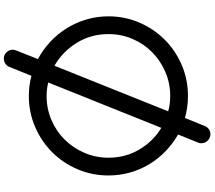

<svg xmlns="http://www.w3.org/2000/svg" viewBox="-76 -850 1064 952"><g transform="rotate(90 456.0 -374.0)"><path d="M456 15Q402 15 356 2L312 111Q307 124 295.5 131.5Q284 139 271 139Q248 139 234.5 120Q221 101 230 78L273 -30Q226 -55 187 -91.5Q148 -128 120 -173Q92 -218 76.5 -270.5Q61 -323 61 -380Q61 -461 92 -533Q123 -605 176.5 -658.5Q230 -712 302 -743Q374 -774 456 -774Q512 -774 565 -759L605 -858Q612 -875 628.5 -882Q645 -889 662 -882Q679 -875 686.5 -858Q694 -841 687 -824L647 -725Q692 -699 729.5 -663Q767 -627 794 -582.5Q821 -538 835.5 -486.5Q850 -435 850 -380Q850 -298 819 -226Q788 -154 734.5 -100.5Q681 -47 609 -16Q537 15 456 15ZM614 -642 389 -81Q423 -73 456 -73Q519 -73 575 -97Q631 -121 672.5 -163Q714 -205 738 -261Q762 -317 762 -380Q762 -464 721.5 -532.5Q681 -601 614 -642ZM456 -686Q393 -686 337 -662Q281 -638 239 -596.5Q197 -555 173 -499Q149 -443 149 -380Q149 -293 192.5 -222.5Q236 -152 306 -112L532 -676Q514 -681 495 -683.5Q476 -686 456 -686Z"/></g></svg>

Font: Hanken
Style: Book
Weight: 400
Designer: Alfredo Marco Pradil
Foundry: Hanken Design Co.
Version: Version 2.06 2014